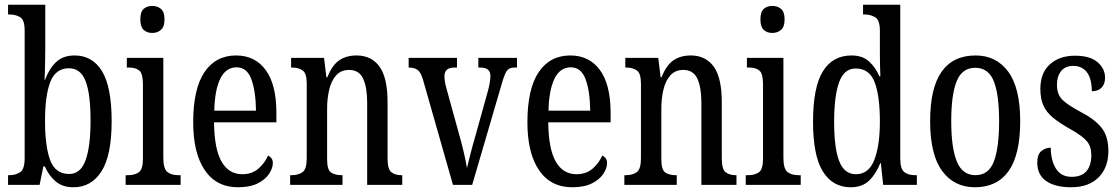

<svg xmlns="http://www.w3.org/2000/svg" viewBox="-20 -780 4727 810"><path d="M290 10Q244 10 215 -14.5Q186 -39 169 -78H163L147 0H14V-41H20Q46 -41 65 -53.5Q84 -66 84 -113V-651Q84 -696 65 -707.5Q46 -719 20 -719H14V-760H171V-575Q171 -557 170.5 -532Q170 -507 169.5 -483Q169 -459 168 -443H170Q187 -490 216.5 -518Q246 -546 295 -546Q370 -546 410.5 -479.5Q451 -413 451 -269Q451 -124 408 -57Q365 10 290 10ZM272 -46Q320 -46 341 -104Q362 -162 362 -271Q362 -384 341 -438Q320 -492 271 -492Q215 -492 192.5 -435Q170 -378 170 -270Q170 -161 192 -103.5Q214 -46 272 -46Z M622 -641Q600 -641 586 -654Q572 -667 572 -698Q572 -730 586 -742.5Q600 -755 622 -755Q644 -755 659 -742.5Q674 -730 674 -698Q674 -667 659 -654Q644 -641 622 -641ZM510 0V-41H520Q549 -41 566 -53.5Q583 -66 583 -110V-425Q583 -469 568 -482Q553 -495 525 -495H515V-536H669V-115Q669 -68 686 -54.5Q703 -41 732 -41H742V0Z M984 10Q893 10 844 -62Q795 -134 795 -264Q795 -405 842.5 -475.5Q890 -546 976 -546Q1056 -546 1101 -484.5Q1146 -423 1146 -304V-264H883Q884 -152 914.5 -98.5Q945 -45 1002 -45Q1043 -45 1070 -68.5Q1097 -92 1111 -124Q1119 -120 1125 -112.5Q1131 -105 1131 -91Q1131 -71 1115.5 -47Q1100 -23 1067.5 -6.5Q1035 10 984 10ZM1060 -313Q1059 -395 1040.5 -445.5Q1022 -496 978 -496Q933 -496 909.5 -448.5Q886 -401 884 -313Z M1204 0V-41H1211Q1238 -41 1256 -53.5Q1274 -66 1274 -113V-427Q1274 -471 1256.5 -483Q1239 -495 1213 -495H1208V-536H1347L1357 -454H1361Q1381 -505 1411 -525.5Q1441 -546 1484 -546Q1547 -546 1581 -499Q1615 -452 1615 -349V-113Q1615 -66 1631 -53.5Q1647 -41 1673 -41H1677V0H1529V-347Q1529 -411 1512 -448Q1495 -485 1453 -485Q1418 -485 1397.5 -461.5Q1377 -438 1368.5 -400.5Q1360 -363 1360 -321V-108Q1360 -63 1377 -52Q1394 -41 1420 -41H1425V0Z M1765 -442Q1756 -474 1742.5 -484.5Q1729 -495 1704 -495V-536H1908V-495H1897Q1875 -495 1865 -485.5Q1855 -476 1855 -459Q1855 -446 1857.5 -432.5Q1860 -419 1864 -405L1915 -220Q1926 -183 1936 -140Q1946 -97 1950 -71Q1955 -91 1964 -127.5Q1973 -164 1986 -208L2035 -384Q2049 -432 2049 -460Q2049 -495 2006 -495H1998V-536H2161V-495H2150Q2127 -495 2117 -479.5Q2107 -464 2094 -417L1972 0H1891Z M2394 10Q2303 10 2254 -62Q2205 -134 2205 -264Q2205 -405 2252.5 -475.5Q2300 -546 2386 -546Q2466 -546 2511 -484.5Q2556 -423 2556 -304V-264H2293Q2294 -152 2324.5 -98.5Q2355 -45 2412 -45Q2453 -45 2480 -68.5Q2507 -92 2521 -124Q2529 -120 2535 -112.5Q2541 -105 2541 -91Q2541 -71 2525.5 -47Q2510 -23 2477.5 -6.5Q2445 10 2394 10ZM2470 -313Q2469 -395 2450.5 -445.5Q2432 -496 2388 -496Q2343 -496 2319.5 -448.5Q2296 -401 2294 -313Z M2614 0V-41H2621Q2648 -41 2666 -53.5Q2684 -66 2684 -113V-427Q2684 -471 2666.5 -483Q2649 -495 2623 -495H2618V-536H2757L2767 -454H2771Q2791 -505 2821 -525.5Q2851 -546 2894 -546Q2957 -546 2991 -499Q3025 -452 3025 -349V-113Q3025 -66 3041 -53.5Q3057 -41 3083 -41H3087V0H2939V-347Q2939 -411 2922 -448Q2905 -485 2863 -485Q2828 -485 2807.5 -461.5Q2787 -438 2778.5 -400.5Q2770 -363 2770 -321V-108Q2770 -63 2787 -52Q2804 -41 2830 -41H2835V0Z M3238 -641Q3216 -641 3202 -654Q3188 -667 3188 -698Q3188 -730 3202 -742.5Q3216 -755 3238 -755Q3260 -755 3275 -742.5Q3290 -730 3290 -698Q3290 -667 3275 -654Q3260 -641 3238 -641ZM3126 0V-41H3136Q3165 -41 3182 -53.5Q3199 -66 3199 -110V-425Q3199 -469 3184 -482Q3169 -495 3141 -495H3131V-536H3285V-115Q3285 -68 3302 -54.5Q3319 -41 3348 -41H3358V0Z M3569 10Q3493 10 3451.5 -56.5Q3410 -123 3410 -267Q3410 -412 3451.5 -479Q3493 -546 3572 -546Q3618 -546 3645.5 -521.5Q3673 -497 3690 -458H3694Q3693 -481 3692.5 -508Q3692 -535 3692 -563V-650Q3692 -695 3672.5 -707Q3653 -719 3627 -719H3621V-760H3778V-111Q3778 -67 3795 -54Q3812 -41 3840 -41H3848V0H3706L3696 -92H3694Q3675 -45 3646 -17.5Q3617 10 3569 10ZM3591 -45Q3645 -45 3668.5 -105.5Q3692 -166 3692 -267Q3692 -375 3670 -433Q3648 -491 3590 -491Q3541 -491 3520 -433Q3499 -375 3499 -266Q3499 -155 3520.5 -100Q3542 -45 3591 -45Z M4093 10Q4005 10 3954.5 -59Q3904 -128 3904 -269Q3904 -409 3952.5 -477.5Q4001 -546 4096 -546Q4183 -546 4233.5 -477.5Q4284 -409 4284 -269Q4284 -128 4235.5 -59Q4187 10 4093 10ZM4095 -41Q4151 -41 4173 -99Q4195 -157 4195 -269Q4195 -381 4172.5 -437.5Q4150 -494 4094 -494Q4039 -494 4016 -437.5Q3993 -381 3993 -269Q3993 -157 4016.5 -99Q4040 -41 4095 -41Z M4499 10Q4432 10 4394 -16Q4356 -42 4356 -94Q4356 -129 4373.5 -143Q4391 -157 4413 -157Q4413 -104 4434.5 -69Q4456 -34 4501 -34Q4543 -34 4563.5 -58Q4584 -82 4584 -125Q4584 -162 4565 -184.5Q4546 -207 4496 -235Q4451 -260 4423 -283Q4395 -306 4382 -334.5Q4369 -363 4369 -405Q4369 -473 4409.5 -509Q4450 -545 4515 -545Q4579 -545 4610.5 -517.5Q4642 -490 4642 -452Q4642 -426 4627.5 -410.5Q4613 -395 4586 -395Q4586 -448 4565.5 -475Q4545 -502 4508 -502Q4474 -502 4456.5 -480Q4439 -458 4439 -423Q4439 -382 4461 -360Q4483 -338 4535 -310Q4596 -279 4626 -242.5Q4656 -206 4656 -143Q4656 -73 4614.5 -31.5Q4573 10 4499 10Z"/></svg>

Font: Noto Serif Hebrew ExtraCondensed
Style: Regular
Weight: 400
Width: 2
Designer: Monotype Design Team
Foundry: Monotype Imaging Inc.
Version: Version 2.004; ttfautohint (v1.8.4.7-5d5b)